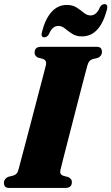

<svg xmlns="http://www.w3.org/2000/svg" viewBox="-30 -932 552 952"><path d="M269.5 -88Q264.5 -67.5 283.5 -60.5L308.5 -54Q326.5 -45 326.5 -30Q326.5 0 294 0H17Q1 0 -4.8 -7Q-10.5 -14 -10.5 -25.5Q-10.5 -36.5 -4.2 -44Q2 -51.5 10 -55L37.5 -62Q47 -65.5 52.8 -72Q58.5 -78.5 62.5 -94Q66.5 -109.5 77 -149.2Q87.5 -189 101.8 -242.5Q116 -296 131 -353.8Q146 -411.5 160 -464.8Q174 -518 184.2 -556.8Q194.5 -595.5 198 -610.5Q202.5 -632.5 183 -640L158 -646.5Q141.5 -655 141.5 -670.5Q141.5 -700 173.5 -700H448Q464.5 -700 470 -692.8Q475.5 -685.5 475.5 -675Q475.5 -664 469.5 -656.2Q463.5 -648.5 455 -645L428 -638.5Q418.5 -634.5 413 -628.2Q407.5 -622 403 -606.5Q399 -592 388.8 -553Q378.5 -514 364.8 -460.8Q351 -407.5 336 -349.2Q321 -291 307.2 -237.2Q293.5 -183.5 283.2 -143.8Q273 -104 269.5 -88ZM376.5 -751.5Q347.5 -751.5 327.8 -764.5Q308 -777.5 292.2 -790.5Q276.5 -803.5 259.5 -803.5Q229.5 -803.5 212.5 -762.5Q203.5 -747 189.5 -747Q170.5 -747 178.5 -775Q195 -839.5 226.2 -873.5Q257.5 -907.5 301 -907.5Q330.5 -907.5 350.2 -894.5Q370 -881.5 385.8 -868.5Q401.5 -855.5 419 -855.5Q449 -855.5 465.5 -896.5Q474 -911.5 488.5 -911.5Q507 -911.5 500 -883.5Q465 -751.5 376.5 -751.5Z"/></svg>

Font: Fraunces 144pt S050 Black
Style: Italic
Weight: 900
Italic angle: -16°
Version: Version 1.000; ttfautohint (v1.8.3)